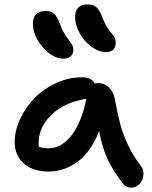

<svg xmlns="http://www.w3.org/2000/svg" viewBox="-20 -842 691 874"><path d="M461.9 -605Q428.7 -605 395.8 -629.6Q362.8 -654.3 342.3 -691.7Q321.8 -729 321.8 -764.2Q321.8 -821.8 378.9 -821.8Q403.3 -821.8 418 -809.8Q432.6 -797.9 445.8 -764.2Q452.6 -744.1 461.9 -727.8Q471.2 -711.4 478.5 -702.1Q485.8 -692.9 492.7 -684.6Q499.5 -676.3 503.2 -667.5Q506.8 -658.7 506.8 -647.9Q506.8 -627.4 495.1 -616.2Q483.4 -605 461.9 -605ZM269 -575.2Q219.2 -575.2 174.6 -627.4Q129.9 -679.7 129.9 -733.9Q129.9 -792 188 -792Q211.9 -792 226.3 -779.3Q240.7 -766.6 253.9 -731Q265.1 -699.2 280.8 -677Q296.4 -654.8 305.2 -642.8Q314 -630.9 314 -616.2Q314 -597.2 302.2 -586.2Q290.5 -575.2 269 -575.2ZM201.2 -61Q130.4 -61 88.6 -97.7Q46.9 -134.3 46.9 -195.8Q46.9 -247.6 71.8 -300.8Q96.7 -354 137.5 -395.8Q178.2 -437.5 235.6 -463.9Q293 -490.2 353 -490.2Q396.5 -490.2 411.1 -461.9Q418.9 -463.9 425.8 -463.9Q454.1 -463.9 474.6 -444.8Q495.1 -425.8 502 -395Q516.6 -318.4 527.3 -276.9Q538.1 -235.4 561.5 -184.6Q585 -133.8 622.1 -85.9Q631.8 -73.7 632.8 -56.6Q633.8 -39.6 627.7 -24.4Q621.6 -9.3 607.9 1.5Q594.2 12.2 577.1 12.2Q553.2 12.2 537.1 -9.8Q496.1 -63 471.2 -114.5Q446.3 -166 431.2 -245.1Q412.6 -196.3 385.7 -159.7Q358.9 -123 328.1 -102.1Q297.4 -81.1 265.6 -71Q233.9 -61 201.2 -61ZM155.8 -190.9Q155.8 -181.2 157.2 -173.8Q175.8 -167 201.2 -167Q259.3 -167 305.2 -225.3Q351.1 -283.7 373 -392.1Q272 -376 213.9 -319.3Q155.8 -262.7 155.8 -190.9Z"/></svg>

Font: Shantell Sans Irregular Bouncy
Style: Regular
Weight: 500
Designer: Stephen Nixon, Anya Danilova, Shantell Martin
Foundry: Arrow Type
Version: Version 1.006;[9816181b4]